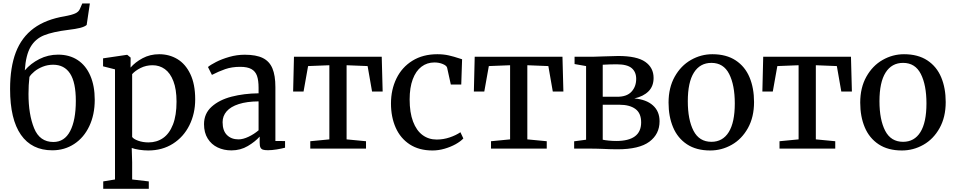

<svg xmlns="http://www.w3.org/2000/svg" viewBox="-20 -884 5670 1142"><path d="M40 -354.5Q40 -483.5 74.2 -573Q108.5 -662.5 180.8 -715.8Q253 -769 366.5 -787.5Q405 -794.5 426.5 -803.8Q448 -813 455.5 -831.5L469.5 -863.5H514.5L495.5 -735.5Q483.5 -725 456.8 -718.2Q430 -711.5 387.5 -706.5Q294 -695 242 -674Q190 -653 161.8 -604.8Q133.5 -556.5 127.5 -465.5Q162.5 -506.5 214.2 -532.8Q266 -559 325.5 -559Q393 -559 442 -526.8Q491 -494.5 517.2 -433.8Q543.5 -373 543.5 -290.5Q543.5 -202 511.2 -133.8Q479 -65.5 421.5 -27.8Q364 10 291 10Q169 10 104.5 -82.2Q40 -174.5 40 -354.5ZM431 -284Q431 -394 396.8 -446.5Q362.5 -499 296 -499Q263.5 -499 234.5 -487.5Q205.5 -476 185 -459.2Q164.5 -442.5 155 -426.5Q149.5 -378 149.5 -325Q149.5 -203.5 182.8 -121.5Q216 -39.5 297.5 -39.5Q363.5 -39.5 397.2 -104.2Q431 -169 431 -284Z M862 11Q836 11 808 6.8Q780 2.5 763.5 -4L766 80.5V183.5L865 195V239H594V195L664 183.5V-471.5L593 -489.5V-537L732 -557.5H737.5L757 -541.5L756.5 -482Q784 -514 828.2 -537.8Q872.5 -561.5 927 -561.5Q987 -561.5 1035.2 -532.5Q1083.5 -503.5 1112.2 -443.2Q1141 -383 1141 -293Q1141 -208.5 1106.5 -139Q1072 -69.5 1008.5 -29.2Q945 11 862 11ZM766 -443V-69.5Q774 -57 801.8 -47Q829.5 -37 863.5 -37Q912.5 -37 950 -63Q987.5 -89 1008.8 -143.5Q1030 -198 1030 -279.5Q1030 -353 1011.2 -401.5Q992.5 -450 960.5 -473Q928.5 -496 887.5 -496Q849 -496 816.5 -479.8Q784 -463.5 766 -443Z M1518 -329V-361.5Q1518 -406.5 1508.5 -433.2Q1499 -460 1475.2 -473.2Q1451.5 -486.5 1408.5 -486.5Q1359 -486.5 1319.5 -472.8Q1280 -459 1240.5 -438.5L1217 -485.5Q1231.5 -498 1265 -515.2Q1298.5 -532.5 1343.8 -545.5Q1389 -558.5 1435.5 -558.5Q1503.5 -558.5 1543 -539Q1582.5 -519.5 1600.2 -477.5Q1618 -435.5 1618 -365.5V-45.5L1675.5 -45V-5.5Q1655.5 0 1626 4.8Q1596.5 9.5 1573.5 9.5Q1554.5 9.5 1544.2 6.2Q1534 3 1529.2 -6.5Q1524.5 -16 1524.5 -35.5V-71.5Q1498 -41.5 1454.2 -15.5Q1410.5 10.5 1356 10.5Q1311.5 10.5 1274.5 -7Q1237.5 -24.5 1215.5 -59.8Q1193.5 -95 1193.5 -145.5Q1193.5 -208.5 1238.8 -249.2Q1284 -290 1357.2 -309Q1430.5 -328 1518 -329ZM1518 -109V-281Q1448.5 -280.5 1400.2 -265Q1352 -249.5 1328 -221.8Q1304 -194 1304 -157.5Q1304 -106.5 1330 -80.8Q1356 -55 1398.5 -55Q1425.5 -55 1458.2 -70.5Q1491 -86 1518 -109Z M2157 0H1825.5V-44L1939 -55V-496L1812.5 -491L1785.5 -339.5H1723.5L1728.5 -546.5H2250.5L2256 -339.5H2193L2166.5 -491L2041.5 -496V-55L2157 -44Z M2581.5 -561.5Q2618 -561.5 2649 -554.5Q2680 -547.5 2712.5 -536.5L2728.5 -531.5L2723.5 -381H2661.5L2639.5 -481Q2636.5 -493.5 2614 -503Q2591.5 -512.5 2564 -512.5Q2520 -512.5 2486.8 -487.2Q2453.5 -462 2435 -412.5Q2416.5 -363 2416.5 -292.5Q2416.5 -214.5 2436.8 -161Q2457 -107.5 2493.2 -80.8Q2529.5 -54 2577 -54Q2617.5 -54 2655 -66.8Q2692.5 -79.5 2718.5 -97.5L2736 -60.5Q2719 -42.5 2689.8 -26.2Q2660.5 -10 2624.5 0.5Q2588.5 11 2552.5 11Q2472.5 11 2417 -25.2Q2361.5 -61.5 2333.5 -124.8Q2305.5 -188 2305.5 -268.5Q2305.5 -350.5 2338 -417.2Q2370.5 -484 2433 -522.8Q2495.5 -561.5 2581.5 -561.5Z M3232 0H2900.5V-44L3014 -55V-496L2887.5 -491L2860.5 -339.5H2798.5L2803.5 -546.5H3325.5L3331 -339.5H3268L3241.5 -491L3116.5 -496V-55L3232 -44Z M3564 1.5Q3548.5 1 3531.8 0.5Q3515 0 3499.5 0H3395V-43.5L3466 -53V-491L3397.5 -503V-546.5H3507.5Q3520.5 -546.5 3568.5 -548.5Q3641 -551 3657 -551Q3768 -551 3817.8 -516.2Q3867.5 -481.5 3867.5 -420.5Q3867.5 -371 3837.2 -340.8Q3807 -310.5 3753 -298.5Q3824 -292.5 3863.5 -257.2Q3903 -222 3903 -162.5Q3903 -86.5 3842.5 -41.2Q3782 4 3652.5 4Q3614 4 3564 1.5ZM3652 -308.5Q3708.5 -308.5 3736.2 -338.8Q3764 -369 3764 -415Q3764 -456 3737.2 -478.8Q3710.5 -501.5 3648 -501.5Q3607.5 -501.5 3565 -499V-308.5ZM3793.5 -156Q3793.5 -211 3759.2 -236Q3725 -261 3664.5 -261H3565V-53Q3578 -50 3600.5 -47.8Q3623 -45.5 3645.5 -45.5Q3793.5 -45.5 3793.5 -156Z M4217 -561.5Q4300 -561.5 4355.8 -524.8Q4411.5 -488 4438.2 -424Q4465 -360 4465 -277Q4465 -187.5 4428.5 -122Q4392 -56.5 4332.2 -22.8Q4272.5 11 4204.5 11Q4121.5 11 4066 -25.8Q4010.5 -62.5 3983.5 -126.8Q3956.5 -191 3956.5 -273.5Q3956.5 -362.5 3993.2 -428Q4030 -493.5 4089.8 -527.5Q4149.5 -561.5 4217 -561.5ZM4350.5 -268.5Q4350.5 -378 4317 -444Q4283.5 -510 4211.5 -510Q4144 -510 4107.5 -452.5Q4071 -395 4071 -282Q4071 -172 4105 -106.2Q4139 -40.5 4211.5 -40.5Q4278.5 -40.5 4314.5 -98.2Q4350.5 -156 4350.5 -268.5Z M4948 0H4616.5V-44L4730 -55V-496L4603.5 -491L4576.5 -339.5H4514.5L4519.5 -546.5H5041.5L5047 -339.5H4984L4957.5 -491L4832.5 -496V-55L4948 -44Z M5357 -561.5Q5440 -561.5 5495.8 -524.8Q5551.5 -488 5578.2 -424Q5605 -360 5605 -277Q5605 -187.5 5568.5 -122Q5532 -56.5 5472.2 -22.8Q5412.5 11 5344.5 11Q5261.5 11 5206 -25.8Q5150.5 -62.5 5123.5 -126.8Q5096.5 -191 5096.5 -273.5Q5096.5 -362.5 5133.2 -428Q5170 -493.5 5229.8 -527.5Q5289.5 -561.5 5357 -561.5ZM5490.5 -268.5Q5490.5 -378 5457 -444Q5423.5 -510 5351.5 -510Q5284 -510 5247.5 -452.5Q5211 -395 5211 -282Q5211 -172 5245 -106.2Q5279 -40.5 5351.5 -40.5Q5418.5 -40.5 5454.5 -98.2Q5490.5 -156 5490.5 -268.5Z"/></svg>

Font: Merriweather 12pt
Style: Regular
Weight: 400
Designer: Eben Sorkin
Foundry: Eben Sorkin
Version: Version 2.100